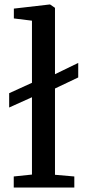

<svg xmlns="http://www.w3.org/2000/svg" viewBox="-20 -839 390 859"><path d="M123 -58V-404L21 -358V-422L123 -468.5V-746.5L42 -756.5V-800.5L202.5 -819H204L226 -804V-507L330 -557.5V-492.5L226 -443V-57L312.5 -49.5V0H41.5V-49.5Z"/></svg>

Font: Merriweather
Style: Regular
Weight: 400
Designer: Eben Sorkin
Foundry: Eben Sorkin
Version: Version 2.100; ttfautohint (v1.7.19-72a1) -l 8 -r 50 -G 200 